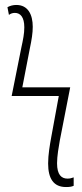

<svg xmlns="http://www.w3.org/2000/svg" viewBox="-20 -744 331 774"><path d="M246 10C259 10 268 9 277 5V-29C269 -26 262 -24 252 -24C228 -24 210 -39 210 -86C210 -115 217 -154 221 -177L263 -392H70L100 -547C108 -585 112 -611 112 -636C112 -685 93 -724 46 -724C33 -724 21 -721 10 -715L16 -684C24 -690 32 -692 40 -692C62 -692 78 -675 78 -634C78 -608 73 -584 66 -552L27 -357H217L186 -188C181 -160 174 -120 174 -85C174 -24 196 10 246 10Z"/></svg>

Font: Noto Sans ExtraCondensed ExtraLight
Style: Regular
Weight: 200
Width: 2
Designer: Monotype Design Team
Foundry: Monotype Imaging Inc.
Version: Version 2.013